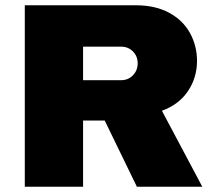

<svg xmlns="http://www.w3.org/2000/svg" viewBox="-20 -708 818 728"><path d="M74 -688H495Q569 -688 621.5 -659.5Q674 -631 700.5 -582.5Q727 -534 727 -477Q727 -414 693 -363Q659 -312 594 -288L747 0H499L377 -251H295V0H74ZM440 -404Q466 -404 484 -422.5Q502 -441 502 -468Q502 -495 484 -513Q466 -531 440 -531H295V-404Z"/></svg>

Font: Archivo Black
Style: Regular
Weight: 400
Designer: Hector Gatti
Foundry: Omnibus-Type
Version: Version 1.101; ttfautohint (v1.8)